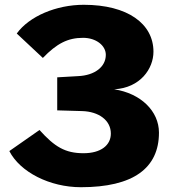

<svg xmlns="http://www.w3.org/2000/svg" viewBox="-20 -772 717 802"><path d="M50 -632 159 -530C217 -590 263 -614 327 -614C381 -614 422 -582 422 -543C422 -493 376 -457 306 -454L219 -449V-311L323 -308C392 -306 443 -270 443 -214C443 -165 401 -132 329 -132C252 -132 208 -159 145 -229L19 -141C64 -53 188 10 318 10C536 10 644 -69 644 -218C644 -308 568 -382 457 -399C566 -405 621 -485 621 -556C621 -673 513 -752 330 -752C215 -752 102 -704 50 -632Z"/></svg>

Font: Bisquit Text
Style: Bold
Weight: 800
Version: Version 1.004;Glyphs 3.2.3 (3260)